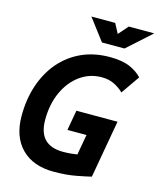

<svg xmlns="http://www.w3.org/2000/svg" viewBox="-131 -990 902 1092"><g transform="rotate(15 320.0 -444.0)"><path d="M290 9.8Q168.5 9.8 100.3 -59.1Q32.2 -127.9 32.2 -250.5Q32.2 -348.1 59.8 -430.7Q87.4 -513.2 139.6 -574.5Q191.9 -635.7 265.6 -669.4Q339.4 -703.1 431.2 -703.1Q504.4 -703.1 549.1 -683.8Q593.8 -664.6 621.6 -634.3L545.9 -525.4Q522.9 -548.3 491.2 -564.2Q459.5 -580.1 416.5 -580.1Q346.2 -580.1 289.8 -539.6Q233.4 -499 200.4 -427.5Q167.5 -356 167.5 -263.2Q167.5 -113.3 312.5 -113.3Q335 -113.3 356 -115.2Q377 -117.2 395.5 -120.1L417 -240.2H304.7L325.7 -358.9H567.9L507.8 -19.5Q483.9 -13.2 424.1 -1.7Q364.3 9.8 290 9.8ZM365.7 -771.5 269.5 -898.4H409.7L439.9 -841.3L489.7 -898.4H639.6L498.5 -771.5Z"/></g></svg>

Font: CaskaydiaCove NFP
Style: Bold Italic
Weight: 700
Italic angle: -10°
Designer: Aaron Bell
Foundry: Saja Typeworks
Version: Version 2111.001; VTT 6.35;Nerd Fonts 3.1.1